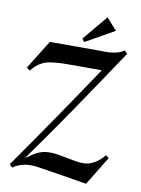

<svg xmlns="http://www.w3.org/2000/svg" viewBox="-97 -950 761 1036"><g transform="rotate(10 283.0 -432.5)"><path d="M544.9 -709Q503.4 -647 466.6 -592Q429.7 -537.1 394.8 -485.4Q359.9 -433.6 325.7 -383.3Q291.5 -333 255.6 -281.5Q219.7 -230 181.4 -175Q143.1 -120.1 99.1 -59.1Q114.7 -70.3 129.2 -80.1Q143.6 -89.8 158.4 -97.2Q173.3 -104.5 189.9 -108.6Q206.5 -112.8 227.1 -112.8Q250.5 -112.8 274.2 -108.6Q297.9 -104.5 321.3 -99.9Q344.7 -95.2 368.4 -91.1Q392.1 -86.9 416 -86.9Q432.6 -86.9 448.5 -92.3Q464.4 -97.7 478.8 -106.4Q493.2 -115.2 505.4 -126.7Q517.6 -138.2 527.8 -150.9L544.9 -138.2L448.2 20Q382.3 8.8 318.1 -1.7Q253.9 -12.2 189 -22Q176.3 -24.4 164.1 -25.6Q151.9 -26.9 139.2 -26.9Q111.8 -26.9 87.2 -19.8Q62.5 -12.7 40 2.9L24.9 -13.2Q129.4 -161.6 228 -305.9Q326.7 -450.2 425.8 -598.1H320.8Q302.2 -598.1 273.7 -598.4Q245.1 -598.6 214.6 -597.7Q184.1 -596.7 156.2 -593.5Q128.4 -590.3 110.8 -583Q101.6 -579.1 91.8 -573.2Q82 -567.4 73.2 -560.1Q64.5 -552.7 56.6 -544.7Q48.8 -536.6 43 -528.8L24.9 -542L123 -700.2H381.8Q400.9 -700.2 420.2 -699.7Q439.5 -699.2 458.5 -701.2Q477.5 -703.1 495.6 -708.5Q513.7 -713.9 529.8 -725.1ZM305.2 -731.4 293 -748.5 406.7 -884.8 463.9 -820.8Z"/></g></svg>

Font: Redressed
Style: Regular
Weight: 400
Designer: Astigmatic (AOETI)
Foundry: Astigmatic (AOETI)
Version: Version 1.001